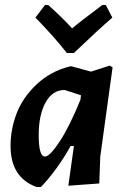

<svg xmlns="http://www.w3.org/2000/svg" viewBox="-20 -735 501 764"><path d="M401 -715 427 -665Q370 -616 274 -524H246Q198 -586 121 -665L159 -715H172Q230 -663 267 -622Q296 -647 387 -715ZM259 -471H265L342 -450L417 -474L428 -467L379 -112L375 -5L252 4L274 -154H261Q208 -59 143 9H125Q22 -29 22 -154Q22 -221 46.5 -284.5Q71 -348 126.5 -400Q182 -452 259 -471ZM134 -197Q134 -112 159 -112Q178 -112 217.5 -172Q257 -232 300 -338L302 -354V-356L237 -377Q189 -377 161.5 -327.5Q134 -278 134 -197Z"/></svg>

Font: Alegreya Sans
Style: Bold Italic
Weight: 700
Italic angle: -7°
Designer: Juan Pablo del Peral
Foundry: Huerta Tipografica
Version: Version 2.007